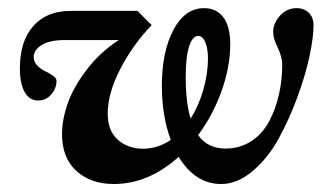

<svg xmlns="http://www.w3.org/2000/svg" viewBox="-20 -445 797 476"><path d="M262.2 11.2Q205.1 11.2 169.4 -21.2Q133.8 -53.7 133.8 -111.8Q133.8 -148.9 148.2 -189.5Q162.6 -230 195.3 -272.7Q228 -315.4 274.4 -345.7H140.6Q102.5 -345.7 83 -333.3Q63.5 -320.8 63.5 -303.2Q63.5 -292 72.3 -282.7Q81.1 -273.4 91.8 -268.6Q102.5 -263.7 111.3 -257.3Q120.1 -251 120.1 -244.6Q120.1 -225.6 106.9 -210.7Q93.8 -195.8 74.7 -195.8Q52.7 -195.8 41 -217Q29.3 -238.3 29.3 -275.4Q29.3 -342.8 62.5 -380.4Q95.7 -418 155.3 -418H320.8L356 -382.8Q309.6 -334.5 278.3 -274.2Q247.1 -213.9 247.1 -163.1Q247.1 -121.1 271.7 -98.9Q296.4 -76.7 334 -76.2Q371.1 -76.2 403.3 -98.1Q381.3 -157.7 381.3 -231.9Q381.3 -316.9 409.9 -370.8Q438.5 -424.8 485.8 -424.8Q516.6 -424.8 533.7 -402.1Q550.8 -379.4 550.8 -335.4Q550.8 -279.8 529.5 -220Q508.3 -160.2 471.2 -109.9Q495.1 -76.7 538.6 -76.7Q575.2 -76.7 603.3 -95.2Q631.3 -113.8 647.5 -144.5Q663.6 -175.3 671.6 -210.9Q679.7 -246.6 679.7 -284.7Q679.7 -303.7 668.5 -326.9Q657.2 -350.1 657.2 -365.7Q657.2 -387.2 674.1 -406Q690.9 -424.8 715.3 -424.8Q733.9 -424.8 745.6 -413.3Q757.3 -401.9 757.3 -382.3Q757.3 -353 747.3 -305.7Q737.3 -258.3 717 -203.4Q696.8 -148.4 670.4 -100.6Q644 -52.7 606.2 -20.8Q568.4 11.2 528.3 11.2Q463.9 11.2 422.9 -56.2Q348.1 11.2 262.2 11.2ZM440.4 -254.4Q440.4 -189.9 452.6 -150.9Q473.1 -183.6 484.4 -223.6Q495.6 -263.7 495.6 -299.8Q495.6 -324.2 489 -340.1Q482.4 -356 471.2 -356Q457.5 -356 449 -330.3Q440.4 -304.7 440.4 -254.4Z"/></svg>

Font: Elstob 18pt
Style: Bold Italic
Weight: 700
Italic angle: -20°
Designer: Peter S. Baker
Version: Version 1.015